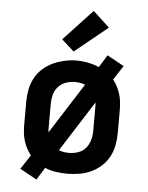

<svg xmlns="http://www.w3.org/2000/svg" viewBox="-57 -833 714 928"><g transform="rotate(5 300.0 -369.0)"><path d="M155 49 73 4 118 -65Q106 -80 97 -97.5Q88 -115 82.5 -133.5Q77 -152 75 -171.5Q73 -191 73 -210V-320Q73 -350 78.5 -379.5Q84 -409 98 -435.5Q112 -462 134.5 -482.5Q157 -503 184 -515.5Q211 -528 240.5 -534.5Q270 -541 300 -541Q328 -541 355 -535.5Q382 -530 408 -519L445 -579L527 -534L482 -465Q494 -450 503 -432.5Q512 -415 517.5 -396.5Q523 -378 525 -358.5Q527 -339 527 -320V-210Q527 -180 521.5 -150.5Q516 -121 502 -94.5Q488 -68 465.5 -47.5Q443 -27 416 -14.5Q389 -2 359.5 3Q330 8 300 8Q273 8 245.5 4Q218 0 192 -11ZM193 -183 349 -428Q337 -433 324.5 -435Q312 -437 299 -437Q276 -437 254.5 -429Q233 -421 218 -404Q203 -387 197.5 -365Q192 -343 192 -320V-210Q192 -203 192 -196.5Q192 -190 193 -183ZM300 -93Q323 -93 345 -100.5Q367 -108 381.5 -125.5Q396 -143 402 -165Q408 -187 408 -210V-320Q408 -327 408 -333.5Q408 -340 407 -347L251 -102Q262 -97 274.5 -95Q287 -93 300 -93ZM280 -583 220 -637 360 -787 440 -713Z"/></g></svg>

Font: Iosevka Curly Extended
Style: Bold
Weight: 700
Width: 7
Monospace: yes
Designer: Belleve Invis
Foundry: Belleve Invis
Version: Version 11.1.0; ttfautohint (v1.8.3)